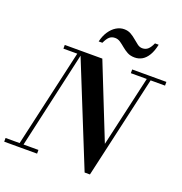

<svg xmlns="http://www.w3.org/2000/svg" viewBox="-205 -1133 1224 1290"><g transform="rotate(20 407.0 -488.0)"><path d="M542 10 235 -750H392L604 -217.5L725.5 -750H753L580 10ZM-36.5 0V-26.5H198.5V0ZM58 0 222.5 -723.5H123.5V-750H255L86 0ZM605.5 -723.5V-750H850V-723.5ZM592.5 -831Q562 -831 540 -843Q518 -855 499.8 -870.5Q481.5 -886 464 -898Q446.5 -910 426 -910Q402 -910 386.2 -896Q370.5 -882 356 -850H329.5Q339.5 -892.5 360 -923Q380.5 -953.5 407.5 -969.8Q434.5 -986 463.5 -986Q491 -986 512 -974Q533 -962 550.8 -946.5Q568.5 -931 585 -919Q601.5 -907 619.5 -907Q644 -907 660 -921.8Q676 -936.5 689.5 -967H716Q706 -919.5 688 -889.5Q670 -859.5 645.8 -845.2Q621.5 -831 592.5 -831Z"/></g></svg>

Font: Bodoni Moda 9pt SemiBold
Style: Italic
Weight: 600
Italic angle: -13°
Designer: Owen Earl
Foundry: indestructible type
Version: Version 2.004